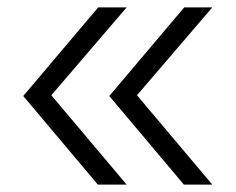

<svg xmlns="http://www.w3.org/2000/svg" viewBox="-20 -540 640 520"><path d="M555 -40H478L276 -280L479 -520H555L351 -282ZM323 -40H245L43 -280L246 -520H323L119 -282Z"/></svg>

Font: Maple Mono NL ExtraLight
Style: Regular
Weight: 275
Monospace: yes
Designer: subframe7536
Version: Version 7.000